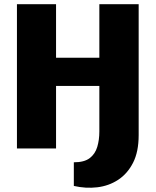

<svg xmlns="http://www.w3.org/2000/svg" viewBox="-20 -710 744 918"><path d="M248 -690V0H61V-690ZM466 -434V-299H240V-434ZM455 -690H643V-64Q643 16 616 68.5Q589 121 544.5 150Q500 179 445 185.5Q390 192 333 179V66Q383 66 409 46Q435 26 445 -7.5Q455 -41 455 -81Z"/></svg>

Font: Exo 2 ExtraBold
Style: Regular
Weight: 800
Designer: Natanael Gama
Foundry: Natanael Gama
Version: Version 2.010